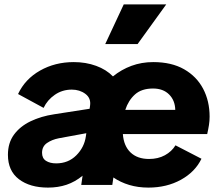

<svg xmlns="http://www.w3.org/2000/svg" viewBox="-20 -840 1002 872"><path d="M198 12Q116 12 66 -26Q16 -64 16 -137Q16 -191 43.5 -228.5Q71 -266 118.5 -289Q166 -312 226 -321L387 -346L389 -360Q394 -394 368 -413.5Q342 -433 306 -433Q263 -433 229 -409.5Q195 -386 178 -350L62 -413Q94 -481 162 -519.5Q230 -558 315 -558Q370 -558 416.5 -541Q463 -524 493 -493Q531 -524 577 -541Q623 -558 676 -558Q759 -558 816 -525.5Q873 -493 902.5 -437Q932 -381 932 -310Q932 -291 929 -272Q926 -253 921 -231H538Q542 -177 573 -147.5Q604 -118 657 -118Q698 -118 729 -135Q760 -152 777 -180L895 -119Q866 -59 801.5 -23.5Q737 12 654 12Q607 12 567 0Q527 -12 495 -34L490 0H349L355 -42Q321 -14 282.5 -1Q244 12 198 12ZM549 -341H776Q775 -384 748 -411Q721 -438 675 -438Q623 -438 593 -411Q563 -384 549 -341ZM235 -98Q290 -98 326.5 -134.5Q363 -171 370 -221L372 -235L247 -212Q216 -206 193.5 -190.5Q171 -175 171 -146Q171 -121 189 -109.5Q207 -98 235 -98ZM458 -640 542 -820H735L605 -640Z"/></svg>

Font: Plus Jakarta Sans ExtraBold
Style: Italic
Weight: 800
Italic angle: -8°
Designer: Gumpita Rahayu
Foundry: Tokotype
Version: Version 2.071; ttfautohint (v1.8.4.7-5d5b);gftools[0.9.29]